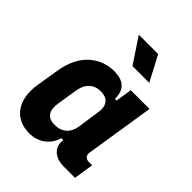

<svg xmlns="http://www.w3.org/2000/svg" viewBox="-225 -918 1051 1051"><g transform="rotate(45 300.0 -393.0)"><path d="M32 -210 54 -345Q62 -394 81 -434Q100 -474 129 -502Q158 -530 195 -545Q232 -560 275 -560Q387 -560 385 -455H398L413 -550H558L495 -150Q492 -132 501 -121Q510 -110 528 -110H554L536 5H450Q396 5 367 -23Q338 -51 345 -96H330Q315 -46 277 -18Q239 10 185 10Q143 10 110.5 -6Q78 -22 58 -50.5Q38 -79 31 -120Q24 -161 32 -210ZM253 -121Q295 -121 321 -144.5Q347 -168 353 -210L374 -354Q376 -390 357.5 -410Q339 -430 302 -430Q261 -430 235.5 -406Q210 -382 203 -340L183 -215Q176 -172 192.5 -146.5Q209 -121 253 -121ZM229 -796H379L456 -650H326Z"/></g></svg>

Font: JetBrains Mono ExtraBold
Style: Italic
Weight: 800
Designer: Philipp Nurullin, Konstantin Bulenkov
Foundry: JetBrains
Version: Version 1.000; ttfautohint (v1.8.3)